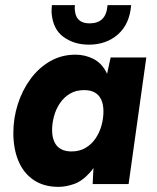

<svg xmlns="http://www.w3.org/2000/svg" viewBox="-20 -717 610 748"><path d="M208 11Q151 11 111.5 -15.5Q72 -42 52 -89.5Q32 -137 32 -199Q32 -257 49.5 -311.5Q67 -366 99 -409.5Q131 -453 175.5 -478.5Q220 -504 274 -504Q311 -504 343 -488Q375 -472 393.5 -437Q412 -402 407 -343L384 -369L411 -493H550L481 0H341L347 -122L383 -148Q361 -79 330.5 -45Q300 -11 268 0Q236 11 208 11ZM258 -127Q290 -127 313.5 -141Q337 -155 352.5 -178Q368 -201 375.5 -228.5Q383 -256 383 -283Q383 -310 374.5 -328.5Q366 -347 349.5 -356.5Q333 -366 308 -366Q276 -366 252.5 -352Q229 -338 213.5 -315Q198 -292 190.5 -264.5Q183 -237 183 -210Q183 -184 191.5 -165Q200 -146 217 -136.5Q234 -127 258 -127ZM326 -543Q269 -543 227.5 -573Q186 -603 181 -667Q181 -669 181 -677.5Q181 -686 182 -697H272Q271 -691 271 -685Q271 -679 272 -674Q275 -649 289.5 -637.5Q304 -626 329 -626Q361 -626 378.5 -643Q396 -660 399 -697H491Q485 -623 439.5 -583Q394 -543 326 -543Z"/></svg>

Font: Hanken Grotesk Black
Style: Italic
Weight: 900
Italic angle: -8°
Designer: Alfredo Marco Pradil
Foundry: Hanken Design Co.
Version: Version 3.013